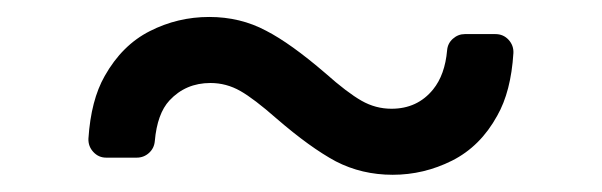

<svg xmlns="http://www.w3.org/2000/svg" viewBox="-20 -399 699 223"><path d="M370 -211.6Q340.2 -227.6 301.1 -261.4Q274.9 -284.4 259.2 -293.3Q242.9 -302.6 224.4 -302.6Q195.7 -302.6 176.8 -282.3Q162.6 -267 159.8 -235.1Q159.1 -226.9 153.1 -221.4Q147 -215.9 138.8 -215.9H103.3Q94.5 -215.9 88.4 -222.5Q82.4 -229 82.7 -237.9Q85.6 -282.7 101.6 -310.7Q121.8 -346.6 154.1 -362.9Q186.4 -379.3 223 -379.3Q259.2 -379.3 289.1 -363.3Q317.5 -348.7 358 -313.9Q383.2 -291.5 399.9 -282Q416.2 -272.7 434.7 -272.7Q464.8 -272.7 483 -295.1Q496.8 -312.1 499.3 -340.6Q500 -348.7 506 -354Q512.1 -359.4 519.9 -359.4H555.4Q564.6 -359.4 570.7 -352.8Q576.7 -346.2 576.3 -337.4Q573.5 -292.6 557.5 -264.6Q538 -229 505 -212.4Q472.3 -196 436.1 -196Q400.2 -196 370 -211.6Z"/></svg>

Font: DeltaSans
Style: Regular
Weight: 400
Designer: Rasmus Andersson
Foundry: rsms
Version: Version 3.012